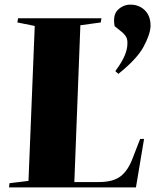

<svg xmlns="http://www.w3.org/2000/svg" viewBox="-20 -809 682 829"><path d="M21 -18 103 -28 130 -697 55 -712 58 -730H418L415 -712L327 -700L301 -23H407Q469 -23 501.5 -48.5Q534 -74 554 -129L585 -209H602L567 0H19ZM491 -490 478 -502Q508 -543 519 -570.5Q530 -598 530 -619Q531 -636 526 -647Q521 -658 506 -671L475 -696Q466 -744 489 -766.5Q512 -789 543 -789Q581 -789 606 -764Q631 -739 630 -695Q628 -659 599.5 -606.5Q571 -554 491 -490Z"/></svg>

Font: Literata 72pt ExtraBold
Style: Italic
Weight: 800
Italic angle: -2°
Designer: Latin by Veronika Burian and Jose Scaglione. Greek by Irene Vlachou. Cyrillic by Vera Evstafieva
Foundry: TypeTogether
Version: Version 3.002